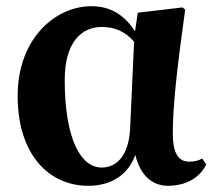

<svg xmlns="http://www.w3.org/2000/svg" viewBox="-20 -583 702 620"><path d="M400 -164C395 -86 361 -42 308 -42C241 -42 189 -134 189 -325C189 -445 242 -496 309 -496C352 -496 386 -480 413 -448ZM633 -71C622 -65 610 -61 591 -61C560 -61 538 -82 538 -152C538 -238 551 -360 578 -552L569 -559L425 -542L416 -482C384 -531 341 -563 275 -563C161 -563 37 -461 37 -273C37 -85 137 17 265 17C342 17 395 -21 417 -83C432 -19 470 17 522 17C590 17 629 -17 646 -52Z"/></svg>

Font: Noto Serif TC Black
Style: Regular
Weight: 900
Version: Version 1.001;PS 1.001;hotconv 16.6.54;makeotf.lib2.5.65590